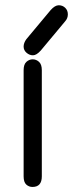

<svg xmlns="http://www.w3.org/2000/svg" viewBox="-20 -701 282 742"><path d="M137.7 -505.9Q121.1 -487.3 107.4 -487.3Q93.8 -487.3 82.5 -497.1Q71.3 -506.8 71.3 -521Q71.3 -535.2 82 -549.8L175.8 -662.1Q192.4 -680.7 207 -680.7Q221.7 -680.7 231.9 -670.9Q242.2 -661.1 242.2 -645.5Q242.2 -629.9 231.4 -618.2ZM71.3 -429.7Q71.3 -452.1 82 -461.9Q92.8 -471.7 106.4 -471.7Q120.1 -471.7 130.9 -461.9Q141.6 -452.1 141.6 -429.7V-19.5Q141.6 21.5 105.5 21.5Q91.8 21.5 81.5 12.2Q71.3 2.9 71.3 -19.5Z"/></svg>

Font: Jura
Style: DemiBold
Weight: 600
Version: Version 2.5